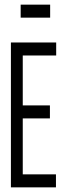

<svg xmlns="http://www.w3.org/2000/svg" viewBox="-20 -807 290 827"><path d="M27 0V-624H222V-568H78V-353H195V-297H78V-56H221V0ZM69 -731V-787H196V-731Z"/></svg>

Font: Inconsolata UltraCondensed
Style: Regular
Weight: 400
Width: 1
Monospace: yes
Designer: Raph Levien, Cyreal, Brenton Simpson
Foundry: Raph Levien, Cyreal, Google
Version: Version 3.000; ttfautohint (v1.8.2.53-6de2)